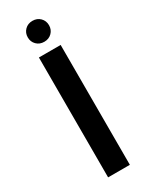

<svg xmlns="http://www.w3.org/2000/svg" viewBox="-226 -924 764 971"><g transform="rotate(-30 156.5 -438.5)"><path d="M93 -700H220V0H93ZM95 -816Q95 -842 112.5 -859.5Q130 -877 157 -877Q184 -877 201.5 -859.5Q219 -842 219 -816Q219 -790 201.5 -772.5Q184 -755 157 -755Q130 -755 112.5 -772.5Q95 -790 95 -816Z"/></g></svg>

Font: Sarabun SemiBold
Style: Regular
Weight: 600
Designer: Suppakit Chalermlarp | Katatrad Co.,Ltd.
Foundry: Cadson Demak Co.,Ltd.
Version: Version 1.000; ttfautohint (v1.6)